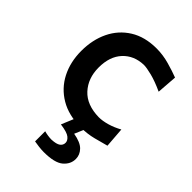

<svg xmlns="http://www.w3.org/2000/svg" viewBox="-229 -652 987 987"><g transform="rotate(45 264.5 -158.5)"><path d="M323.7 11.2Q235.4 11.2 173.6 -25.4Q111.8 -62 79.3 -125.5Q46.9 -189 46.9 -269Q46.9 -349.6 77.6 -413.6Q108.4 -477.5 167.7 -514.6Q227.1 -551.8 312.5 -551.8Q358.9 -551.8 405.5 -538.6Q452.1 -525.4 484.9 -512.7L476.6 -401.9Q424.8 -425.8 385.3 -435.8Q345.7 -445.8 325.7 -445.8Q255.9 -443.8 213.1 -397.9Q170.4 -352.1 170.4 -272Q170.4 -193.8 216.8 -143.3Q263.2 -92.8 351.6 -91.3Q378.4 -91.3 411.9 -100.8Q445.3 -110.4 478.5 -128.9L486.8 -19.5Q456.1 -10.7 413.1 0.2Q370.1 11.2 323.7 11.2ZM278.3 235.4Q261.7 235.4 241.2 232.9Q220.7 230.5 208 228V154.3Q217.3 157.2 232.9 159.7Q248.5 162.1 260.7 162.1Q295.4 160.6 309.8 150.1Q324.2 139.6 324.2 122.1Q324.2 106.4 307.6 92.8Q291 79.1 240.2 72.3L280.3 -23.9H347.2V0L322.3 58.1Q376 67.4 398.2 90.6Q420.4 113.8 420.4 143.6Q420.4 181.6 388.7 208.5Q356.9 235.4 278.3 235.4Z"/></g></svg>

Font: Pinar-DS1-FD SemiBold
Style: Regular
Weight: 600
Designer: Amin Abedi
Version: Version 3.000